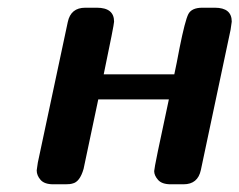

<svg xmlns="http://www.w3.org/2000/svg" viewBox="-20 -478 621 498"><path d="M75.2 -36.1Q75.2 -38.1 78.1 -56.2L155.8 -420.9Q163.6 -458 201.2 -458Q201.2 -458 231 -458Q275.9 -458 275.9 -421.9Q275.9 -414.1 249 -285.2H432.1Q438 -312 445.8 -354Q460 -424.8 468.5 -441.4Q477.1 -458 504.9 -458H537.1Q581.1 -458 581.1 -421.9L578.1 -400.9L501 -37.1Q493.2 0 456.1 0H422.9Q399.9 0 389.9 -11.5Q379.9 -22.9 379.9 -34.2Q379.9 -43.9 418 -220.2H234.9Q197.8 -44.4 196.8 -40Q187 -5.9 168 -2Q162.1 0 149.9 0H118.2Q95.2 0 85.2 -11.5Q75.2 -22.9 75.2 -36.1Z"/></svg>

Font: CMU Sans Serif
Style: BoldOblique
Weight: 700
Italic angle: -12°
Version: Version 0.7.0